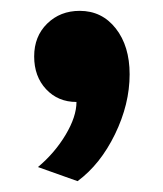

<svg xmlns="http://www.w3.org/2000/svg" viewBox="-20 -172 301 354"><path d="M43 -68Q43 -105 67 -128.5Q91 -152 127 -152Q168 -152 193.5 -119.5Q219 -87 219 -35Q219 20 192 75.5Q165 131 123 162L50 136Q81 110 101 76.5Q121 43 121 16Q87 16 65 -7.5Q43 -31 43 -68Z"/></svg>

Font: Metropolitano
Style: Bold
Weight: 700
Designer: Fonts by Alex Slobzheninov & Chris M. Simpson / Changes by Cristiano Sobral
Foundry: Fonts by Alex Slobzheninov & Chris M. Simpson / Changes by Cristiano Sobral
Version: Version 1.00;August 30, 2020;FontCreator 13.0.0.2681 64-bit